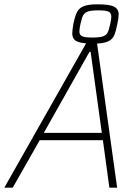

<svg xmlns="http://www.w3.org/2000/svg" viewBox="-39 -870 650 890"><path d="M411 -668 504 0H468L438 -220H145L20 0H-19L360 -669Q324 -672 310 -682.5Q296 -693 296 -715Q296 -729 301 -759Q309 -797 318.5 -815Q328 -833 349.5 -841.5Q371 -850 414 -850Q469 -850 490 -839Q511 -828 511 -803Q511 -786 505 -759Q498 -723 490 -705.5Q482 -688 464 -679Q446 -670 411 -668ZM477 -793Q477 -810 464.5 -816Q452 -822 416 -822Q383 -822 368 -816.5Q353 -811 346.5 -799Q340 -787 334 -759Q329 -736 329 -724Q329 -708 341.5 -702Q354 -696 390 -696Q423 -696 438.5 -701.5Q454 -707 460 -719Q466 -731 472 -759Q477 -782 477 -793ZM164 -254H433L381 -630H376Z"/></svg>

Font: Saira Semi Condensed Thin
Style: Italic
Weight: 100
Width: 4
Italic angle: -12°
Designer: Hector Gatti with collaboration of the Omnibus-Type team
Foundry: Omnibus-Type
Version: Version 1.001; ttfautohint (v1.8)